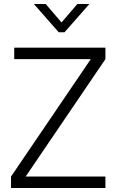

<svg xmlns="http://www.w3.org/2000/svg" viewBox="-20 -938 574 958"><path d="M273 -777 149 -918H208L287 -826L366 -918H426L302 -777ZM108 -57H506V0H35V-57L433 -643H51V-700H506V-643Z"/></svg>

Font: Haskoy Light
Style: Regular
Weight: 300
Designer: Ertekin Erdin
Foundry: Ertekin Erdin
Version: Version 2.000; ttfautohint (v1.8.4.7-5d5b)